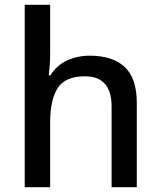

<svg xmlns="http://www.w3.org/2000/svg" viewBox="-20 -780 670 800"><path d="M189 -557Q189 -531 187 -506.5Q185 -482 183 -466H190Q216 -508 259.5 -528Q303 -548 354 -548Q449 -548 499.5 -501Q550 -454 550 -351V0H445V-336Q445 -462 334 -462Q251 -462 220 -412.5Q189 -363 189 -271V0H83V-760H189Z"/></svg>

Font: Noto Sans Arabic Med
Style: Regular
Weight: 500
Designer: Monotype Design Team, Nadine Chahine, Nizar Qandah and Khaled Hosny
Foundry: Monotype Imaging Inc.
Version: Version 2.012; ttfautohint (v1.8.4.7-5d5b)